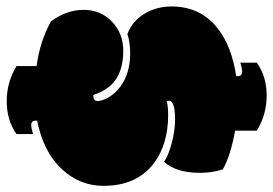

<svg xmlns="http://www.w3.org/2000/svg" viewBox="-154 -622 869 612"><g transform="rotate(90 281.0 -315.5)"><path d="M277.3 -177.7Q296.4 -177.7 296.4 -190.9Q296.4 -204.1 287.4 -221.9Q278.3 -239.7 261.7 -254.9Q217.8 -295.4 144.5 -295.4Q109.4 -295.4 83 -286.6Q43 -301.3 19 -339.8Q-4.9 -378.4 -4.9 -427.2Q-4.9 -518.6 63.5 -573.2Q121.1 -619.1 216.8 -633.3Q217.3 -634.8 217.3 -638.7Q217.3 -652.3 202.6 -652.3Q194.3 -652.3 174.3 -646.5V-699.2Q218.8 -730.5 279.1 -730.5Q339.4 -730.5 391.1 -699.2V-629.9Q471.7 -615.2 514.2 -590.8Q525.4 -558.1 525.4 -518.1Q525.4 -441.9 490.2 -403.3Q471.2 -417 431.4 -427.7Q391.6 -438.5 356 -438.5Q320.3 -438.5 307.9 -432.6Q295.4 -426.8 295.4 -420.4Q295.4 -416 296.9 -412.1Q314 -416.5 340.8 -416.5Q435.1 -416.5 496.1 -370.1Q566.9 -315.4 566.9 -210.4Q566.9 -134.3 512.5 -76.4Q458 -18.6 359.4 1Q358.9 2.4 358.9 6.3Q358.9 20 373.5 20Q381.8 20 401.9 14.2V66.9Q357.4 98.1 297.1 98.1Q236.8 98.1 185.1 66.9V2.9Q105.5 -7.8 42.5 -43Q5.9 -92.8 5.9 -147Q5.9 -201.2 43.5 -237.3Q81.1 -273.4 136 -273.4Q190.9 -273.4 225.8 -251Q260.7 -228.5 277.3 -177.7Z"/></g></svg>

Font: Modak
Style: Regular
Weight: 400
Version: Version 1.036;PS Version 1.000;hotconv 1.0.79;makeotf.lib2.5